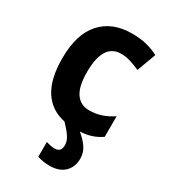

<svg xmlns="http://www.w3.org/2000/svg" viewBox="-194 -648 860 977"><g transform="rotate(30 236.0 -159.5)"><path d="M275 108Q275 83 259 59Q243 35 213 4Q130 -13 86 -80.5Q42 -148 42 -270Q42 -411 107 -483.5Q172 -556 287 -556Q338 -556 376 -546Q414 -536 444 -520L403 -409Q372 -423 345 -431Q318 -439 291 -439Q186 -439 186 -271Q186 -188 213.5 -148Q241 -108 292 -108Q331 -108 364.5 -119.5Q398 -131 429 -152V-31Q403 -13 373.5 -3Q344 7 306 9Q338 35 357.5 63.5Q377 92 377 128Q377 177 346 207Q315 237 259 237Q238 237 220.5 234Q203 231 187 226V139Q196 142 210 145Q224 148 238 148Q275 148 275 108Z"/></g></svg>

Font: Noto Sans SemiCondensed
Style: Bold
Weight: 700
Width: 4
Designer: Monotype Design Team
Foundry: Monotype Imaging Inc.
Version: Version 2.013; ttfautohint (v1.8.4.7-5d5b)